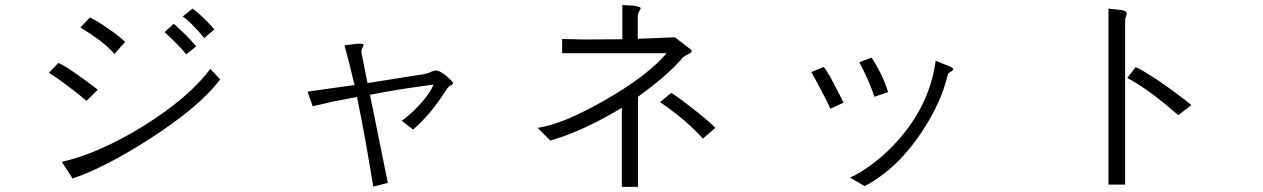

<svg xmlns="http://www.w3.org/2000/svg" viewBox="-20 -763 5040 766"><path d="M338.9 -693.4 300.8 -653.3Q339.8 -629.9 377 -602.5Q417 -571.3 436.5 -547.9L479.5 -595.7Q455.1 -619.1 411.1 -649.4Q369.1 -678.7 338.9 -693.4ZM212.9 -511.7 174.8 -472.7Q206.1 -454.1 252 -418.9Q293.9 -387.7 325.2 -360.4L370.1 -405.3Q315.4 -447.3 279.3 -471.7Q235.4 -502.9 212.9 -511.7ZM858.4 -446.3 819.3 -488.3Q732.4 -372.1 549.8 -258.8Q373 -150.4 226.6 -117.2L269.5 -50.8Q399.4 -94.7 577.1 -209Q776.4 -336.9 858.4 -446.3ZM748 -728.5 709 -697.3Q730.5 -682.6 755.9 -655.3Q770.5 -640.6 793 -613.3L794.9 -611.3L835 -645.5Q816.4 -668 792 -691.4Q765.6 -716.8 748 -728.5ZM672.9 -668 636.7 -634.8Q658.2 -615.2 680.7 -592.8Q710 -563.5 722.7 -545.9L762.7 -578.1Q741.2 -603.5 716.8 -627.9Q702.1 -641.6 675.8 -666Z M1207 -397.5 1227.5 -338.9Q1262.7 -347.7 1306.6 -357.4Q1355.5 -367.2 1404.3 -376Q1419.9 -300.8 1438.5 -199.2Q1449.2 -138.7 1468.8 -21.5L1469.7 -18.6L1527.3 -33.2L1456.1 -384.8Q1513.7 -396.5 1587.9 -408.2Q1634.8 -415 1709 -425.8Q1698.2 -393.6 1656.2 -347.7Q1619.1 -306.6 1583 -281.2L1627.9 -246.1Q1662.1 -275.4 1694.3 -313.5Q1726.6 -351.6 1761.7 -406.2Q1765.6 -413.1 1771.5 -418Q1774.4 -420.9 1781.2 -423.8Q1790 -428.7 1787.1 -433.6Q1784.2 -440.4 1759.8 -460.9Q1735.4 -479.5 1724.6 -481.4Q1716.8 -483.4 1702.1 -477.5Q1691.4 -471.7 1682.6 -469.7Q1668 -465.8 1650.4 -463.9L1446.3 -431.6L1422.9 -548.8Q1420.9 -557.6 1422.9 -565.4Q1424.8 -570.3 1427.7 -576.2Q1431.6 -584 1429.7 -585.9Q1425.8 -588.9 1407.2 -588.9L1354.5 -582Q1363.3 -547.9 1374 -507.8Q1383.8 -467.8 1394.5 -423.8Z M2222.7 -607.4V-550.8H2639.6Q2560.5 -458 2389.6 -361.3Q2223.6 -266.6 2125 -252.9L2175.8 -202.1Q2246.1 -222.7 2321.3 -257.8Q2389.6 -290 2460.9 -333V-17.6H2525.4V-377Q2578.1 -415 2624 -454.1Q2667 -491.2 2698.2 -526.4Q2703.1 -534.2 2711.9 -539.1Q2715.8 -542 2724.6 -545.9Q2733.4 -550.8 2736.3 -552.7Q2740.2 -557.6 2738.3 -563.5L2672.9 -614.3Q2638.7 -612.3 2601.6 -611.3Q2564.5 -609.4 2524.4 -608.4V-695.3Q2524.4 -705.1 2527.3 -712.9Q2529.3 -716.8 2533.2 -723.6Q2538.1 -730.5 2535.2 -732.4Q2531.2 -736.3 2509.8 -740.2L2462.9 -743.2V-606.4Q2382.8 -605.5 2310.5 -605.5Q2245.1 -606.4 2222.7 -607.4ZM2658.2 -392.6 2613.3 -355.5Q2656.2 -327.1 2709 -283.2Q2758.8 -239.3 2784.2 -210L2834 -252.9Q2809.6 -278.3 2750 -325.2Q2693.4 -370.1 2658.2 -392.6Z M3266.6 -496.1 3216.8 -475.6Q3233.4 -446.3 3253.9 -407.2Q3281.2 -356.4 3293 -329.1L3345.7 -353.5L3318.4 -406.2Q3300.8 -440.4 3292 -457Q3277.3 -482.4 3266.6 -496.1ZM3457 -533.2 3408.2 -514.6Q3420.9 -492.2 3440.4 -449.2Q3460.9 -402.3 3468.8 -377L3523.4 -395.5Q3511.7 -433.6 3491.2 -474.6Q3472.7 -510.7 3457 -533.2ZM3769.5 -498 3712.9 -520.5Q3700.2 -423.8 3654.3 -335Q3615.2 -259.8 3554.7 -194.3Q3505.9 -140.6 3449.2 -100.6Q3403.3 -67.4 3371.1 -54.7L3429.7 -20.5Q3559.6 -88.9 3658.2 -237.3Q3736.3 -356.4 3761.7 -466.8Q3763.7 -470.7 3767.6 -473.6Q3770.5 -475.6 3775.4 -478.5Q3783.2 -483.4 3783.2 -486.3Q3783.2 -491.2 3769.5 -498Z M4457 -722.7 4402.3 -728.5V-26.4H4468.8V-680.7Q4468.8 -685.5 4469.7 -690.4Q4470.7 -693.4 4472.7 -699.2Q4476.6 -709 4474.6 -712.9Q4472.7 -718.8 4457 -722.7ZM4510.7 -495.1 4477.5 -452.1Q4535.2 -420.9 4596.7 -373Q4634.8 -343.8 4680.7 -303.7L4733.4 -343.8Q4680.7 -386.7 4607.4 -437.5Q4534.2 -486.3 4510.7 -495.1Z"/></svg>

Font: DotumChe
Style: Regular
Weight: 400
Monospace: yes
Version: Version 2.21